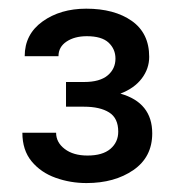

<svg xmlns="http://www.w3.org/2000/svg" viewBox="-20 -736 407 436"><path d="M129.9 -493.7V-549.8H170.9Q206.5 -549.8 224.4 -564.7Q242.2 -579.6 242.2 -603Q242.2 -624.5 226.6 -639.2Q210.9 -653.8 177.2 -653.8Q149.4 -653.8 131.1 -641.6Q112.8 -629.4 112.8 -608.4H36.1Q36.1 -658.2 76.7 -687.3Q117.2 -716.3 175.8 -716.3Q239.7 -716.3 279.3 -688.5Q318.8 -660.6 318.8 -606.9Q318.8 -580.1 302 -557.9Q285.2 -535.6 253.4 -523.4Q325.7 -502.9 325.7 -433.1Q325.7 -379.4 283 -349.9Q240.2 -320.3 176.3 -320.3Q139.6 -320.3 106.2 -332.3Q72.8 -344.2 51.8 -369.6Q30.8 -395 30.8 -434.6H107.4Q107.4 -412.6 127 -397.7Q146.5 -382.8 178.7 -382.8Q212.9 -382.8 230.7 -397.9Q248.5 -413.1 248.5 -437Q248.5 -467.8 227.8 -480.7Q207 -493.7 170.9 -493.7Z"/></svg>

Font: Vazirmatn UI
Style: Regular
Weight: 400
Designer: Saber Rastikerdar
Foundry: Saber Rastikerdar
Version: Version 33.003